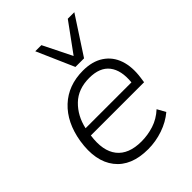

<svg xmlns="http://www.w3.org/2000/svg" viewBox="-217 -860 977 977"><g transform="rotate(-45 271.5 -371.5)"><path d="M268 8Q147 8 90 -65Q33 -138 53 -266Q72 -381 141 -445.5Q210 -510 316 -510Q383 -510 427.5 -480.5Q472 -451 490 -398.5Q508 -346 498 -276L494 -248H111Q97 -149 138.5 -96.5Q180 -44 272 -44Q317 -44 361 -58Q405 -72 442 -106L467 -61Q428 -28 375.5 -10Q323 8 268 8ZM312 -461Q232 -461 183 -413.5Q134 -366 118 -293H448Q456 -373 422 -417Q388 -461 312 -461ZM302 -550 214 -751H258L335 -596L448 -751H495L364 -550Z"/></g></svg>

Font: Mulish Light
Style: Italic
Weight: 300
Italic angle: -9°
Designer: Vernon Adams
Foundry: Vernon Adams
Version: Version 3.603; ttfautohint (v1.8.3)